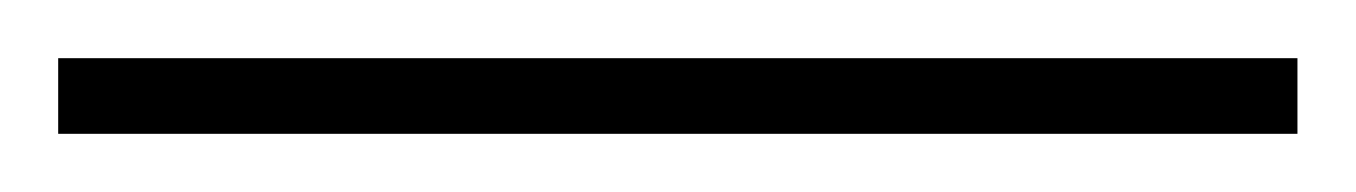

<svg xmlns="http://www.w3.org/2000/svg" viewBox="-29 -256 466 66"><path d="M-9 -210H417V-236H-9Z"/></svg>

Font: FoglihtenDeH02
Style: Regular
Weight: 500
Designer: gluk (gluksza@wp.pl|www.glukfonts.pl)
Version: Version 0.68